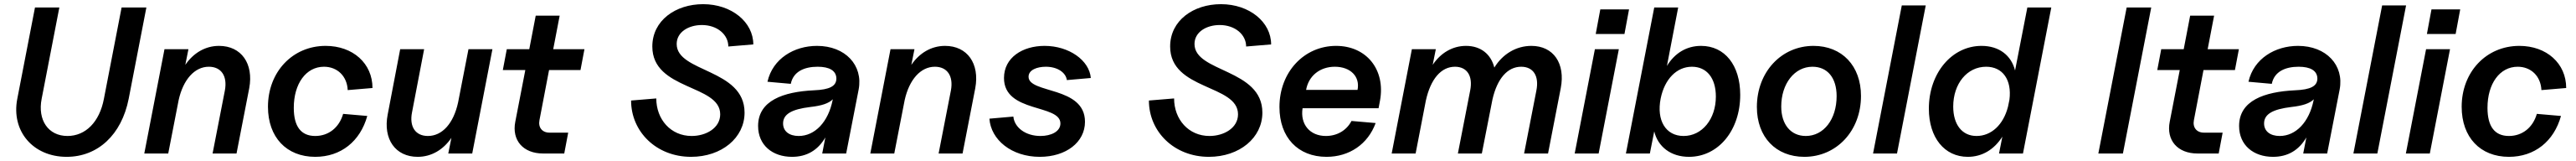

<svg xmlns="http://www.w3.org/2000/svg" viewBox="-20 -736 12373 772"><path d="M300 16C450 16 564 -90 598 -262L683 -700H564L479 -262C458 -151 391 -84 304 -84C212 -84 160 -160 180 -262L265 -700H148L63 -262C33 -107 139 16 300 16Z M1060 -302 1001 0H1116L1177 -313C1199 -431 1139 -516 1032 -516C966 -516 909 -482 870 -425L885 -500H770L673 0H788L838 -256C860 -355 915 -416 983 -416C1043 -416 1073 -371 1060 -302Z M1494 16C1617 16 1710 -58 1744 -180L1628 -190C1609 -124 1558 -84 1494 -84C1426 -84 1391 -129 1391 -219C1391 -335 1450 -416 1536 -416C1600 -416 1647 -371 1650 -304L1769 -314C1769 -432 1675 -516 1544 -516C1385 -516 1267 -391 1267 -224C1267 -78 1356 16 1494 16Z M1986 16C2052 16 2109 -18 2148 -75L2133 0H2248L2345 -500H2230L2180 -244C2158 -144 2104 -84 2035 -84C1975 -84 1945 -129 1959 -198L2017 -500H1902L1842 -187C1819 -69 1879 16 1986 16Z M2588 0H2690L2709 -100H2619C2584 -100 2564 -125 2571 -160L2617 -400H2768L2787 -500H2637L2668 -661H2553L2522 -500H2414L2395 -400H2503L2455 -153C2437 -63 2493 0 2588 0Z M3299 16C3446 16 3556 -75 3556 -196C3556 -407 3230 -388 3230 -525C3230 -583 3288 -616 3351 -616C3425 -616 3478 -570 3478 -513L3598 -523C3598 -630 3494 -716 3357 -716C3225 -716 3113 -638 3113 -513C3113 -302 3439 -332 3439 -188C3439 -122 3371 -84 3302 -84C3201 -84 3132 -164 3132 -264L3011 -254C3011 -105 3132 16 3299 16Z M3784 16C3854 16 3908 -15 3944 -77L3929 0H4044L4104 -307C4126 -423 4040 -516 3904 -516C3794 -516 3691 -455 3666 -344L3778 -334C3790 -393 3843 -416 3907 -416C3964 -416 3996 -397 3997 -360C3997 -323 3965 -306 3889 -303C3743 -296 3621 -254 3621 -132C3621 -40 3690 16 3784 16ZM3816 -84C3770 -84 3741 -107 3741 -144C3741 -188 3781 -212 3872 -223C3926 -229 3960 -240 3980 -260L3979 -256C3958 -151 3894 -84 3816 -84Z M4547 -302 4488 0H4603L4664 -313C4686 -431 4626 -516 4519 -516C4453 -516 4396 -482 4357 -425L4372 -500H4257L4160 0H4275L4325 -256C4347 -355 4402 -416 4470 -416C4530 -416 4560 -371 4547 -302Z M4974 16C5100 16 5191 -54 5191 -152C5191 -324 4920 -286 4920 -368C4920 -401 4961 -416 5003 -416C5059 -416 5099 -388 5104 -352L5219 -362C5212 -447 5114 -516 4997 -516C4891 -516 4802 -460 4802 -362C4802 -193 5073 -238 5073 -144C5073 -105 5028 -84 4977 -84C4905 -84 4852 -125 4847 -177L4732 -167C4739 -66 4838 16 4974 16Z M5786 16C5933 16 6043 -75 6043 -196C6043 -407 5717 -388 5717 -525C5717 -583 5775 -616 5838 -616C5912 -616 5965 -570 5965 -513L6085 -523C6085 -630 5981 -716 5844 -716C5712 -716 5600 -638 5600 -513C5600 -302 5926 -332 5926 -188C5926 -122 5858 -84 5789 -84C5688 -84 5619 -164 5619 -264L5498 -254C5498 -105 5619 16 5786 16Z M6351 16C6461 16 6550 -45 6587 -146L6471 -156C6447 -110 6401 -84 6348 -84C6271 -84 6224 -140 6236 -217H6601L6608 -254C6635 -402 6543 -516 6397 -516C6243 -516 6125 -390 6125 -223C6125 -77 6214 16 6351 16ZM6500 -305H6253C6265 -373 6320 -416 6391 -416C6466 -416 6513 -369 6500 -305Z M7359 -302 7300 0H7415L7476 -313C7499 -432 7441 -516 7335 -516C7262 -516 7197 -477 7157 -412C7141 -476 7092 -516 7021 -516C6956 -516 6899 -482 6861 -425L6876 -500H6761L6664 0H6779L6828 -253C6851 -358 6902 -416 6968 -416C7026 -416 7055 -372 7041 -302L6982 0H7097L7148 -259C7171 -360 7221 -416 7286 -416C7344 -416 7373 -372 7359 -302Z M7543 0H7658L7755 -500H7640ZM7644 -573H7782L7804 -691H7666Z M8092 16C8233 16 8338 -111 8338 -281C8338 -423 8264 -516 8150 -516C8081 -516 8024 -482 7986 -420L8040 -700H7925L7789 0H7904L7925 -106C7943 -32 8005 16 8092 16ZM8066 -84C7980 -84 7935 -159 7956 -264C7975 -357 8033 -416 8106 -416C8177 -416 8221 -362 8221 -273C8221 -165 8155 -84 8066 -84Z M8646 16C8801 16 8918 -109 8918 -276C8918 -420 8827 -516 8690 -516C8535 -516 8418 -390 8418 -223C8418 -79 8509 16 8646 16ZM8653 -84C8581 -84 8535 -139 8535 -225C8535 -335 8599 -416 8685 -416C8757 -416 8801 -363 8801 -275C8801 -164 8739 -84 8653 -84Z M8976 0H9091L9229 -710H9114Z M9431 16C9500 16 9558 -19 9597 -81L9581 0H9696L9832 -700H9717L9658 -398C9640 -470 9582 -516 9497 -516C9354 -516 9244 -385 9244 -215C9244 -76 9319 16 9431 16ZM9473 -84C9404 -84 9361 -138 9361 -225C9361 -335 9428 -416 9519 -416C9599 -416 9643 -353 9631 -258L9624 -224C9602 -138 9544 -84 9473 -84Z M10058 0H10176L10312 -700H10194Z M10534 0H10636L10655 -100H10565C10530 -100 10510 -125 10517 -160L10563 -400H10714L10733 -500H10583L10614 -661H10499L10468 -500H10360L10341 -400H10449L10401 -153C10383 -63 10439 0 10534 0Z M10897 16C10967 16 11021 -15 11057 -77L11042 0H11157L11217 -307C11239 -423 11153 -516 11017 -516C10907 -516 10804 -455 10779 -344L10891 -334C10903 -393 10956 -416 11020 -416C11077 -416 11109 -397 11110 -360C11110 -323 11078 -306 11002 -303C10856 -296 10734 -254 10734 -132C10734 -40 10803 16 10897 16ZM10929 -84C10883 -84 10854 -107 10854 -144C10854 -188 10894 -212 10985 -223C11039 -229 11073 -240 11093 -260L11092 -256C11071 -151 11007 -84 10929 -84Z M11283 0H11398L11536 -710H11421Z M11535 0H11650L11747 -500H11632ZM11636 -573H11774L11796 -691H11658Z M12030 16C12153 16 12246 -58 12280 -180L12164 -190C12145 -124 12094 -84 12030 -84C11962 -84 11927 -129 11927 -219C11927 -335 11986 -416 12072 -416C12136 -416 12183 -371 12186 -304L12305 -314C12305 -432 12211 -516 12080 -516C11921 -516 11803 -391 11803 -224C11803 -78 11892 16 12030 16Z"/></svg>

Font: Uncut Sans Semibold Italic
Style: Regular
Weight: 600
Italic angle: -11°
Designer: Kasper Nordkvist
Foundry: UNCUT.wtf
Version: Version 1.304;Glyphs 3.2 (3246)